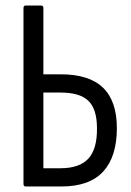

<svg xmlns="http://www.w3.org/2000/svg" viewBox="-20 -675 475 695"><path d="M73 0Q65 0 65 -9V-646Q65 -655 73 -655H129Q137 -655 137 -646V-406H200Q303 -406 353 -357.5Q403 -309 403 -211Q403 -108 353.5 -54Q304 0 202 0ZM137 -66H199Q268 -66 300 -101Q332 -136 331 -211Q331 -280 300 -310Q269 -340 199 -340H137Z"/></svg>

Font: Sofia Sans Condensed
Style: Regular
Weight: 400
Designer: Botio Nikoltchev, Ani Petrova
Foundry: lettersoup
Version: Version 4.100